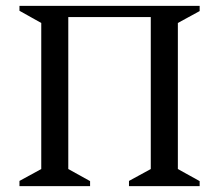

<svg xmlns="http://www.w3.org/2000/svg" viewBox="-20 -632 744 652"><path d="M46.1 0V-17.6L120.1 -58V-554L46.1 -595.4V-612H658V-594.4L584 -554V-58L658 -17V0H418V-17.6L492 -58V-574.1H211.9V-58L285.9 -17V0Z"/></svg>

Font: Ancizar Serif Light
Style: Regular
Weight: 300
Designer: Cesar Puertas, Viviana Monsalve, Julian Moncada, Julian Prieto, Jose Castro, Felipe Aragon, Mariel Hernandez, Sara Alarc
Version: Version 8.100